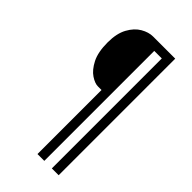

<svg xmlns="http://www.w3.org/2000/svg" viewBox="-252 -767 955 955"><g transform="rotate(45 225.0 -290.0)"><path d="M224 120V-330.5H198.5Q177 -330.5 148.8 -349.2Q120.5 -368 99.2 -409.5Q78 -451 78 -519.5Q78 -582.5 100 -622.5Q122 -662.5 154.2 -681.2Q186.5 -700 217.5 -700H373V120H325V-653.5H272V120Z"/></g></svg>

Font: Trispace Condensed ExtraLight
Style: Regular
Weight: 200
Width: 3
Designer: Tyler Finck
Foundry: Etcetera Type Company
Version: Version 1.210; ttfautohint (v1.8.3)